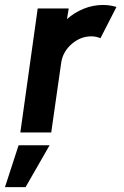

<svg xmlns="http://www.w3.org/2000/svg" viewBox="-92 -534 498 774"><path d="M-10 0 60 -500H185L178 -457Q208 -483.5 245.5 -498.8Q283 -514 323 -514Q351 -514 377.5 -506L313 -380Q295.5 -387.5 276 -387.5Q233 -387.5 197.5 -357Q162 -326.5 155 -283L114.5 0ZM-72 220.5 -17 51.5H108L11 220.5Z"/></svg>

Font: Urbanist
Style: Bold Italic
Weight: 700
Italic angle: -8°
Designer: Corey Hu
Foundry: Corey Hu
Version: Version 1.330; ttfautohint (v1.8.4.7-5d5b)